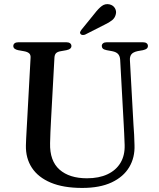

<svg xmlns="http://www.w3.org/2000/svg" viewBox="-20 -908 785 945"><path d="M589 -294.5 571.5 -613Q570.5 -631.5 561.5 -641.8Q552.5 -652 532.5 -656L505 -661Q491 -664 486 -669Q481 -674 481 -682Q481 -690 487.5 -695Q494 -700 505.5 -700H683.5Q695.5 -700 701.8 -695Q708 -690 708 -682Q708 -674 702.5 -669Q697 -664 683.5 -661L658 -656.5Q634.5 -651.5 626.2 -640Q618 -628.5 619.5 -610.5L637 -293.5Q639 -268.5 640.2 -244.5Q641.5 -220.5 642 -194.5Q644.5 -133 616 -85.2Q587.5 -37.5 529.5 -10.2Q471.5 17 384.5 17Q292 17 230 -9Q168 -35 137 -82.2Q106 -129.5 107.5 -193Q107.5 -206.5 108.8 -227Q110 -247.5 111.2 -271.8Q112.5 -296 114 -321.5L130.5 -624Q131.5 -638.5 123.2 -645.8Q115 -653 97.5 -656L69.5 -661Q45.5 -666 45.5 -681.5Q45.5 -690 52 -695Q58.5 -700 70.5 -700H307Q318.5 -700 325 -695Q331.5 -690 331.5 -681.5Q331.5 -674 326 -669Q320.5 -664 307 -661L279 -656Q263.5 -653.5 256.2 -646.5Q249 -639.5 248 -625L231.5 -323.5Q229.5 -287 228.2 -257.5Q227 -228 226.5 -203Q224.5 -116 273 -73.2Q321.5 -30.5 408 -30.5Q467 -30.5 509 -50.2Q551 -70 573 -106.5Q595 -143 593.5 -194.5Q592.5 -228.5 591.2 -251.5Q590 -274.5 589 -294.5ZM446.5 -842.5Q464.5 -866 481.2 -878.5Q498 -891 519 -886.5Q537.5 -882 545.8 -867.5Q554 -853 550 -838Q546 -820 531.8 -808.5Q517.5 -797 495 -786.5L398.5 -737.5Q393 -735.5 386.8 -735.8Q380.5 -736 377 -740Q372.5 -745 374.5 -750.2Q376.5 -755.5 380 -760.5Z"/></svg>

Font: Fraunces 10pt
Style: Regular
Weight: 400
Version: Version 1.000;[b76b70a41]